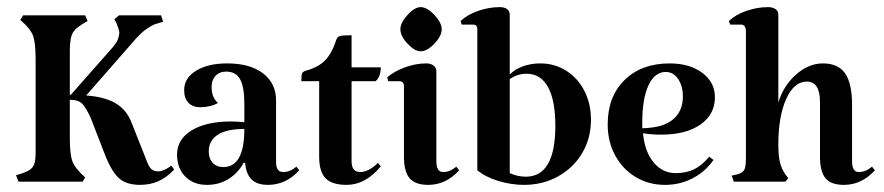

<svg xmlns="http://www.w3.org/2000/svg" viewBox="-20 -510 2483 539"><path d="M469 -34Q447 -11 424 -1Q401 9 373 9Q334 9 313 -10.5Q292 -30 273 -80L235 -178Q223 -205 212 -217.5Q201 -230 176 -230V-122Q176 -76 183.5 -56.5Q191 -37 219 -12L212 0H32L25 -18Q50 -25 61 -31.5Q72 -38 76 -49Q80 -60 80 -83V-343Q80 -391 72.5 -410.5Q65 -430 37 -454L45 -467H219L226 -451Q194 -434 185 -419Q176 -404 176 -368V-244H179L298 -379Q307 -390 310.5 -398.5Q314 -407 315 -418Q315 -425 307 -445L301 -456L314 -467H432L438 -449L415 -442Q387 -430 362 -402L222 -242Q274 -238 304 -220.5Q334 -203 348 -169L394 -53Q399 -40 406 -34.5Q413 -29 424 -29Q440 -29 461 -45Z M542 -209Q521 -209 509 -221.5Q497 -234 497 -257Q497 -291 530.5 -311.5Q564 -332 618 -332Q682 -332 718.5 -304Q755 -276 755 -228V-55Q755 -27 775 -27Q794 -27 812 -42L820 -32Q783 9 732 9Q702 9 686.5 -6Q671 -21 668 -53H664Q648 -24 621.5 -7.5Q595 9 561 9Q523 9 500 -14.5Q477 -38 477 -76Q477 -119 518 -144Q559 -169 629 -169Q642 -169 666 -167V-217Q666 -266 654 -287.5Q642 -309 615 -309Q596 -309 585 -297Q574 -285 574 -266Q574 -236 592 -221Q571 -209 542 -209ZM666 -148Q616 -148 591 -131.5Q566 -115 566 -85Q566 -65 577 -53Q588 -41 607 -41Q666 -41 666 -148Z M876 -70V-282H826Q826 -299 828 -304Q830 -309 840 -312Q873 -321 892 -340Q911 -359 923 -395Q926 -406 933 -408.5Q940 -411 967 -411V-321H1049Q1049 -308 1045 -297.5Q1041 -287 1034 -282H967V-57Q967 -27 992 -27Q1003 -27 1016.5 -34Q1030 -41 1041 -53L1049 -43Q1006 9 953 9Q912 9 894 -9.5Q876 -28 876 -70Z M1224 -27Q1243 -27 1261 -42L1269 -32Q1232 9 1182 9Q1146 9 1130 -9.5Q1114 -28 1114 -70V-268Q1114 -282 1101 -282H1070L1067 -293Q1087 -310 1117 -321Q1147 -332 1177 -332Q1189 -332 1197 -326Q1205 -320 1205 -310V-57Q1205 -27 1224 -27ZM1161 -490Q1179 -490 1199.5 -468Q1220 -446 1220 -428Q1220 -409 1199.5 -387.5Q1179 -366 1161 -366Q1144 -366 1124 -387.5Q1104 -409 1104 -428Q1104 -446 1124 -468Q1144 -490 1161 -490Z M1639 -174Q1639 -122 1614.5 -80.5Q1590 -39 1547 -15Q1504 9 1451 9Q1415 9 1379 -2Q1343 -13 1320 -32V-427Q1320 -435 1317 -438Q1314 -441 1307 -441H1276L1273 -451Q1292 -469 1322.5 -479.5Q1353 -490 1383 -490Q1396 -490 1403.5 -484.5Q1411 -479 1411 -469V-301Q1426 -316 1448.5 -324Q1471 -332 1497 -332Q1537 -332 1569.5 -311.5Q1602 -291 1620.5 -255Q1639 -219 1639 -174ZM1539 -157Q1539 -228 1518.5 -265.5Q1498 -303 1458 -303Q1433 -303 1411 -288V-24Q1433 -14 1456 -14Q1539 -14 1539 -157Z M1971 -70 1983 -61Q1960 -28 1924.5 -9.5Q1889 9 1847 9Q1801 9 1764.5 -13Q1728 -35 1707 -73.5Q1686 -112 1686 -161Q1686 -239 1733.5 -285.5Q1781 -332 1860 -332Q1916 -332 1951.5 -305.5Q1987 -279 1987 -237Q1987 -189 1946.5 -160.5Q1906 -132 1836 -132Q1808 -132 1785 -136Q1790 -84 1815 -54Q1840 -24 1877 -24Q1906 -24 1928 -34.5Q1950 -45 1971 -70ZM1783 -166V-150Q1794 -150 1810 -152Q1852 -157 1874.5 -179.5Q1897 -202 1897 -239Q1897 -269 1883.5 -288.5Q1870 -308 1849 -308Q1818 -308 1800.5 -270.5Q1783 -233 1783 -166Z M2391 -27Q2410 -27 2428 -42L2436 -32Q2399 9 2349 9Q2313 9 2297.5 -9.5Q2282 -28 2282 -70V-223Q2282 -281 2245 -281Q2209 -281 2187 -232Q2165 -183 2165 -104Q2165 -73 2169.5 -54.5Q2174 -36 2185 -20L2193 -10L2185 0H2040L2034 -17L2048 -20Q2064 -24 2069 -32.5Q2074 -41 2074 -66V-423Q2074 -431 2070.5 -436Q2067 -441 2061 -441H2030L2026 -451Q2045 -469 2075.5 -479.5Q2106 -490 2136 -490Q2149 -490 2157 -484.5Q2165 -479 2165 -469V-222Q2179 -269 2214.5 -300.5Q2250 -332 2290 -332Q2333 -332 2352.5 -304Q2372 -276 2372 -215V-57Q2372 -27 2391 -27Z"/></svg>

Font: Katibeh
Style: Regular
Weight: 400
Designer: Arabic design by Kourosh Beigpour, Latin design by Eduardo Tunni, engineering by Lasse Fister
Version: Version 1.0010g